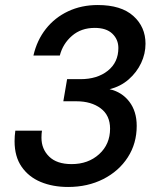

<svg xmlns="http://www.w3.org/2000/svg" viewBox="-20 -732 631 764"><path d="M251 12Q190 12 142 -8Q94 -28 66 -68.5Q38 -109 38 -170Q38 -191 41 -212H147Q146 -206 145.5 -199.5Q145 -193 145 -184Q145 -139 175.5 -109Q206 -79 265 -79Q331 -79 374.5 -118.5Q418 -158 418 -220Q418 -273 380.5 -301Q343 -329 284 -329H232L247 -417H300Q367 -417 409 -450.5Q451 -484 451 -541Q451 -575 427 -598Q403 -621 357 -621Q303 -621 266.5 -589.5Q230 -558 218 -511H113Q127 -572 162.5 -617Q198 -662 251 -687Q304 -712 369 -712Q462 -712 510.5 -668.5Q559 -625 559 -558Q559 -518 541.5 -481Q524 -444 492 -416Q460 -388 416 -377Q465 -366 494.5 -327.5Q524 -289 524 -231Q524 -161 488.5 -106Q453 -51 391 -19.5Q329 12 251 12Z"/></svg>

Font: DeepMind Sans Medium
Style: Italic
Weight: 500
Italic angle: -10°
Designer: Jonny Pinhorn / Modifications: Colophon Foundry
Foundry: Colophon Foundry
Version: Version 1.002; ttfautohint (v1.8.2)